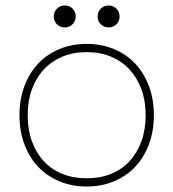

<svg xmlns="http://www.w3.org/2000/svg" viewBox="-20 -670 632 700"><path d="M296 10Q242 10 196.5 -9Q151 -28 119 -62Q87 -96 69 -144Q51 -192 51 -250Q51 -308 69 -356Q87 -404 119 -438Q151 -472 196.5 -491Q242 -510 296 -510Q350 -510 395.5 -491Q441 -472 473 -438Q505 -404 523 -356Q541 -308 541 -250Q541 -192 523 -144Q505 -96 473 -62Q441 -28 395.5 -9Q350 10 296 10ZM296 -20Q345 -20 384.5 -36Q424 -52 452 -82Q480 -112 495.5 -154.5Q511 -197 511 -250Q511 -302 495.5 -344.5Q480 -387 452 -417Q424 -447 384.5 -463.5Q345 -480 296 -480Q247 -480 207.5 -463.5Q168 -447 140 -417Q112 -387 96.5 -344.5Q81 -302 81 -250Q81 -197 96.5 -154.5Q112 -112 140 -82Q168 -52 207.5 -36Q247 -20 296 -20ZM176 -610Q176 -627 187.5 -638.5Q199 -650 216 -650Q233 -650 244.5 -638.5Q256 -627 256 -610Q256 -593 244.5 -581.5Q233 -570 216 -570Q199 -570 187.5 -581.5Q176 -593 176 -610ZM336 -610Q336 -627 347.5 -638.5Q359 -650 376 -650Q393 -650 404.5 -638.5Q416 -627 416 -610Q416 -593 404.5 -581.5Q393 -570 376 -570Q359 -570 347.5 -581.5Q336 -593 336 -610Z"/></svg>

Font: Nixie One
Style: Regular
Weight: 400
Designer: Jovanny Lemonad
Foundry: Jovanny Lemonad
Version: Version 1.000 2011 initial release